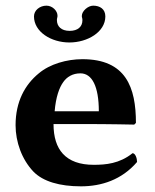

<svg xmlns="http://www.w3.org/2000/svg" viewBox="-20 -648 548 678"><path d="M448 -107C402 -70 353 -66 311 -66C262 -66 226 -79 202 -105C180 -129 169 -164 169 -210H269C369 -210 454 -208 454 -208L460 -214C460 -339 425 -439 271 -439C216 -439 156 -422 117 -389C68 -349 35 -289 35 -206C35 -147 57 -85 98 -42C132 -7 191 10 266 10C338 10 410 -13 464 -76C464 -89 458 -107 448 -107ZM352 -590C352 -616 333 -628 309 -628C291 -628 269 -609 269 -592C269 -589 269 -587 270 -585C271 -582 271 -579 271 -576C271 -554 255 -539 226 -539C196 -539 181 -555 181 -577C181 -579 181 -582 182 -585C183 -588 183 -590 183 -593C183 -609 166 -628 144 -628C121 -628 100 -612 100 -590C100 -536 160 -498 225 -498C289 -498 352 -535 352 -590ZM173 -255C177 -304 189 -339 204 -359C216 -376 236 -389 264 -389C305 -389 329 -343 329 -255Z"/></svg>

Font: Libertinus Sans
Style: Bold
Weight: 700
Designer: Philipp H. Poll, Khaled Hosny
Foundry: Caleb Maclennan
Version: Version 7.050;RELEASE